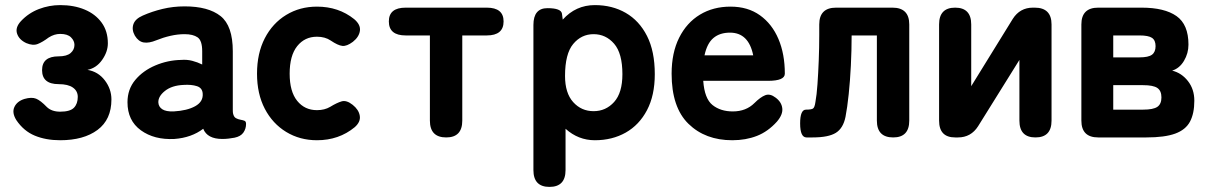

<svg xmlns="http://www.w3.org/2000/svg" viewBox="-20 -539 4763 753"><path d="M216 11Q160 11 116.5 -7Q73 -25 44 -68Q26 -97 36.5 -119.5Q47 -142 76 -151Q104 -159 121.5 -152Q139 -145 164 -119Q183 -101 216 -101Q255 -101 270 -116.5Q285 -132 285 -159Q285 -182 266 -195.5Q247 -209 210 -209Q145 -209 145 -264Q145 -318 210 -318Q242 -318 257 -331Q272 -344 272 -363Q272 -379 258.5 -392.5Q245 -406 216 -406Q193 -406 171 -392Q147 -374 128 -366.5Q109 -359 83 -370Q55 -383 47 -407Q39 -431 62 -456Q92 -488 132.5 -503.5Q173 -519 216 -519Q270 -519 312 -501.5Q354 -484 378.5 -450.5Q403 -417 403 -369Q403 -336 380.5 -304Q358 -272 323 -265Q365 -258 391 -224Q417 -190 417 -149Q417 -70 362.5 -29.5Q308 11 216 11Z M664 6Q585 10 532.5 -28Q480 -66 480 -138Q480 -189 510.5 -225.5Q541 -262 589.5 -282.5Q638 -303 690 -304Q713 -306 734 -300.5Q755 -295 773 -286V-338Q773 -380 755 -392.5Q737 -405 704 -405Q677 -405 648.5 -398.5Q620 -392 593 -381Q564 -369 543.5 -372.5Q523 -376 509 -399Q496 -422 503 -443.5Q510 -465 540 -478Q576 -494 617.5 -504Q659 -514 704 -514Q797 -514 845 -476Q893 -438 893 -338V-108Q893 -98 894 -94Q897 -80 905.5 -75.5Q914 -71 923 -69.5Q932 -68 938.5 -65.5Q945 -63 945 -53Q945 -34 934.5 -19Q924 -4 900 1Q889 3 877 4.5Q865 6 852 6Q793 6 777 -34Q731 1 664 6ZM661 -102Q714 -105 745.5 -122.5Q777 -140 775 -171Q774 -194 752.5 -201Q731 -208 700 -206Q654 -204 627 -182.5Q600 -161 601 -137Q602 -120 616.5 -110.5Q631 -101 661 -102Z M1223 11Q1156 11 1102.5 -21.5Q1049 -54 1018.5 -112.5Q988 -171 988 -250Q988 -330 1018.5 -389Q1049 -448 1102.5 -480.5Q1156 -513 1223 -513Q1308 -513 1369 -464Q1395 -442 1391.5 -418Q1388 -394 1364 -375Q1340 -357 1322.5 -359Q1305 -361 1277 -380Q1255 -395 1223 -395Q1175 -395 1145.5 -358Q1116 -321 1116 -250Q1116 -180 1145.5 -143.5Q1175 -107 1223 -107Q1253 -107 1275 -120Q1301 -136 1320 -141.5Q1339 -147 1363 -128Q1387 -109 1391 -85Q1395 -61 1371 -40Q1309 11 1223 11Z M1730 0Q1666 0 1666 -66V-400H1571Q1505 -400 1505 -455Q1505 -509 1571 -509H1889Q1955 -509 1955 -455Q1955 -400 1889 -400H1793V-66Q1793 0 1730 0Z M2135 194Q2072 194 2072 128V-441Q2072 -507 2127 -507Q2181 -507 2184 -485L2187 -462Q2238 -519 2313 -519Q2381 -519 2434 -488.5Q2487 -458 2517.5 -398Q2548 -338 2548 -248Q2548 -165 2517.5 -107Q2487 -49 2434 -19Q2381 11 2313 11Q2248 11 2198 -34V128Q2198 194 2135 194ZM2308 -103Q2356 -103 2388.5 -139Q2421 -175 2421 -248Q2421 -330 2388.5 -367.5Q2356 -405 2308 -405Q2260 -405 2228 -366.5Q2196 -328 2196 -241Q2196 -174 2228 -138.5Q2260 -103 2308 -103Z M2852 11Q2746 11 2680 -53.5Q2614 -118 2614 -250Q2614 -332 2643.5 -391Q2673 -450 2725 -481.5Q2777 -513 2845 -513Q2913 -513 2960.5 -479Q3008 -445 3033 -386Q3058 -327 3058 -250Q3058 -222 2992 -222H2738Q2743 -152 2774.5 -127Q2806 -102 2854 -102Q2906 -102 2939 -135Q2962 -158 2981 -165.5Q3000 -173 3022 -156Q3045 -139 3048 -114.5Q3051 -90 3027 -62Q2992 -23 2948.5 -6Q2905 11 2852 11ZM2743 -322H2934Q2916 -411 2843 -411Q2803 -411 2778 -390Q2753 -369 2743 -322Z M3143 0Q3118 0 3118 -55Q3118 -109 3141 -109Q3161 -109 3168 -113Q3175 -117 3178 -139Q3183 -166 3186 -208.5Q3189 -251 3191 -301.5Q3193 -352 3193 -402V-443Q3193 -509 3259 -509H3480Q3546 -509 3546 -443V-66Q3546 0 3483 0Q3419 0 3419 -66V-400H3320Q3320 -342 3317 -282Q3314 -222 3308.5 -169.5Q3303 -117 3296 -81Q3287 -36 3258 -18Q3229 0 3167 0Z M3726 0Q3663 0 3663 -66V-443Q3663 -509 3726 -509Q3789 -509 3789 -443V-201L3952 -465Q3980 -509 4031 -509H4038Q4104 -509 4104 -443V-66Q4104 0 4041 0Q3978 0 3978 -66V-304L3816 -44Q3788 0 3737 0Z M4287 0Q4221 0 4221 -66V-443Q4221 -509 4287 -509H4457Q4547 -509 4594 -476Q4641 -443 4641 -364Q4641 -330 4623.5 -300.5Q4606 -271 4577 -262Q4614 -253 4639 -221Q4664 -189 4664 -144Q4664 -94 4647 -62Q4630 -30 4589 -15Q4548 0 4476 0ZM4346 -109H4463Q4503 -109 4519 -120Q4535 -131 4535 -157Q4535 -183 4519 -194Q4503 -205 4463 -205H4346ZM4346 -314H4449Q4484 -314 4498 -324.5Q4512 -335 4512 -358Q4512 -381 4498 -390.5Q4484 -400 4449 -400H4346Z"/></svg>

Font: Zen Maru Gothic Black
Style: Regular
Weight: 900
Designer: Yoshimichi Ohira
Foundry: Positype
Version: Version 1.001